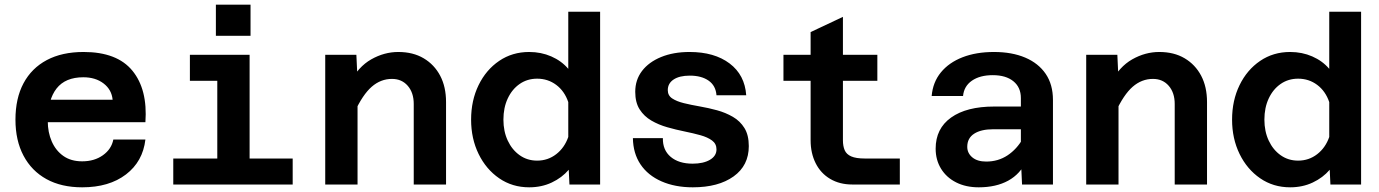

<svg xmlns="http://www.w3.org/2000/svg" viewBox="-20 -788 5890 820"><path d="M331 12Q242 12 178.5 -23Q115 -58 80.5 -123Q46 -188 46 -277Q46 -368 80.5 -432.5Q115 -497 180 -531.5Q245 -566 337 -566Q480 -566 545.5 -486Q611 -406 601 -266H156V-362H461Q457 -405 422.5 -431.5Q388 -458 336 -458Q259 -458 221.5 -410Q184 -362 184 -271Q184 -223 201 -184Q218 -145 250.5 -122Q283 -99 331 -99Q383 -99 419.5 -125Q456 -151 464 -192H601Q590 -98 518 -43Q446 12 331 12Z M908 0V-554H1046V0ZM720 0V-111H1230V0ZM791 -443V-554H977V-443ZM902 -635V-768H1050V-635Z M1747 0V-344Q1747 -392 1721.5 -421.5Q1696 -451 1654 -451Q1606 -451 1567.5 -417.5Q1529 -384 1494 -308L1474 -434Q1510 -503 1565.5 -534.5Q1621 -566 1681 -566Q1744 -566 1789.5 -539Q1835 -512 1860 -464.5Q1885 -417 1885 -352V0ZM1369 0V-554H1502L1507 -447V0Z M2240 -566Q2291 -566 2334.5 -547Q2378 -528 2407 -494V-738H2543V0H2412L2409 -63Q2380 -29 2336.5 -8.5Q2293 12 2240 12Q2168 12 2112 -26.5Q2056 -65 2024 -130.5Q1992 -196 1992 -277Q1992 -359 2024 -424.5Q2056 -490 2112 -528Q2168 -566 2240 -566ZM2274 -102Q2320 -102 2355.5 -129.5Q2391 -157 2407 -203V-352Q2391 -399 2355.5 -425.5Q2320 -452 2274 -452Q2232 -452 2199.5 -429.5Q2167 -407 2148.5 -367.5Q2130 -328 2130 -277Q2130 -227 2148.5 -187.5Q2167 -148 2199.5 -125Q2232 -102 2274 -102Z M2939 12Q2863 12 2805 -13.5Q2747 -39 2715.5 -86Q2684 -133 2683 -198H2811Q2810 -147 2844.5 -118Q2879 -89 2938 -89Q2984 -89 3012 -105.5Q3040 -122 3040 -150Q3040 -174 3021 -188Q3002 -202 2971.5 -210.5Q2941 -219 2904 -226.5Q2867 -234 2830 -244.5Q2793 -255 2762 -273Q2731 -291 2712 -320.5Q2693 -350 2693 -396Q2693 -447 2722 -485Q2751 -523 2803.5 -544.5Q2856 -566 2925 -566Q3031 -566 3096 -517Q3161 -468 3167 -381H3040Q3037 -422 3006.5 -443.5Q2976 -465 2926 -465Q2882 -465 2857 -448.5Q2832 -432 2832 -403Q2832 -380 2851 -367.5Q2870 -355 2900.5 -347.5Q2931 -340 2968.5 -333.5Q3006 -327 3042.5 -317Q3079 -307 3110 -289Q3141 -271 3159.5 -241Q3178 -211 3178 -164Q3178 -81 3113 -34.5Q3048 12 2939 12Z M3620 0Q3566 0 3525.5 -24Q3485 -48 3463.5 -91Q3442 -134 3442 -189V-651L3580 -716V-189Q3580 -164 3587.5 -146.5Q3595 -129 3615.5 -120Q3636 -111 3674 -111H3823V0ZM3326 -443V-554H3727V-443Z M4345 0 4340 -108V-369Q4340 -415 4308 -441Q4276 -467 4220 -467Q4165 -467 4131 -443.5Q4097 -420 4093 -378H3959Q3964 -437 3998.5 -479Q4033 -521 4091 -543.5Q4149 -566 4225 -566Q4302 -566 4358.5 -542Q4415 -518 4446 -472.5Q4477 -427 4477 -361V0ZM4160 12Q4105 12 4063.5 -9Q4022 -30 3999 -67.5Q3976 -105 3976 -153Q3976 -239 4042 -286Q4108 -333 4226 -333H4355V-236H4222Q4170 -236 4140.5 -217Q4111 -198 4111 -161Q4111 -134 4132.5 -116Q4154 -98 4192 -98Q4243 -98 4283 -124.5Q4323 -151 4349 -197L4364 -102Q4338 -45 4286 -16.5Q4234 12 4160 12Z M4997 0V-344Q4997 -392 4971.5 -421.5Q4946 -451 4904 -451Q4856 -451 4817.5 -417.5Q4779 -384 4744 -308L4724 -434Q4760 -503 4815.5 -534.5Q4871 -566 4931 -566Q4994 -566 5039.5 -539Q5085 -512 5110 -464.5Q5135 -417 5135 -352V0ZM4619 0V-554H4752L4757 -447V0Z M5490 -566Q5541 -566 5584.5 -547Q5628 -528 5657 -494V-738H5793V0H5662L5659 -63Q5630 -29 5586.5 -8.5Q5543 12 5490 12Q5418 12 5362 -26.5Q5306 -65 5274 -130.5Q5242 -196 5242 -277Q5242 -359 5274 -424.5Q5306 -490 5362 -528Q5418 -566 5490 -566ZM5524 -102Q5570 -102 5605.5 -129.5Q5641 -157 5657 -203V-352Q5641 -399 5605.5 -425.5Q5570 -452 5524 -452Q5482 -452 5449.5 -429.5Q5417 -407 5398.5 -367.5Q5380 -328 5380 -277Q5380 -227 5398.5 -187.5Q5417 -148 5449.5 -125Q5482 -102 5524 -102Z"/></svg>

Font: Azeret Mono SemiBold
Style: Regular
Weight: 600
Designer: Martin Vácha
Foundry: Displaay
Version: Version 1.002